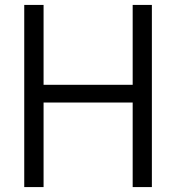

<svg xmlns="http://www.w3.org/2000/svg" viewBox="-20 -760 716 780"><path d="M78.5 0V-740H157V-415.5H519V-740H597V0H519V-343.5H157V0Z"/></svg>

Font: Encode Sans SemiCondensed
Style: Regular
Weight: 400
Width: 4
Designer: Multiple Designers
Foundry: Impallari Type
Version: Version 3.002